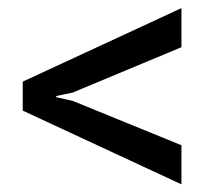

<svg xmlns="http://www.w3.org/2000/svg" viewBox="-20 -515 537 482"><path d="M162.6 -282.7 121.1 -273.9V-271L162.6 -261.7L435.5 -150.4V-52.2L37.1 -237.3V-310.1L435.5 -494.6V-396.5Z"/></svg>

Font: TypoPRO Roboto Slab
Style: Regular
Weight: 400
Designer: Google
Version: Version 1.100263; 2013; ttfautohint (v0.94.20-1c74) -l 8 -r 